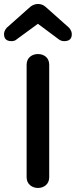

<svg xmlns="http://www.w3.org/2000/svg" viewBox="-52 -916 376 952"><path d="M5 -712C16 -712 25 -715 32 -722L136 -798L238 -722C247 -715 256 -712 266 -712C291 -712 304 -723 304 -746C304 -757 300 -767 291 -778L174 -882C153 -901 121 -901 98 -882L-19 -778C-28 -767 -32 -757 -32 -747C-32 -724 -20 -712 5 -712ZM136 16C165 16 192 -2 192 -37V-595C192 -631 165 -648 136 -648C108 -648 80 -631 80 -595V-37C80 -2 108 16 136 16Z"/></svg>

Font: Dongle
Style: Regular
Weight: 400
Designer: Yanghee Ryu
Foundry: Yanghee Ryu
Version: Version 2.000